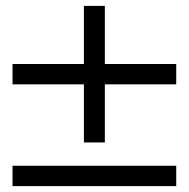

<svg xmlns="http://www.w3.org/2000/svg" viewBox="-20 -725 640 651"><path d="M22.5 -439V-508H577.5V-439ZM22.5 -94V-163H577.5V-94ZM264.5 -242V-705H335.5V-242Z"/></svg>

Font: Victor Mono Thin
Style: Regular
Weight: 100
Monospace: yes
Designer: Rune Bjørnerås
Version: Version 1.561;gftools[0.9.30]